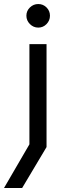

<svg xmlns="http://www.w3.org/2000/svg" viewBox="-66 -733 314 953"><path d="M-46 200 100 -51 80 26V-514H165V-3L44 200ZM124 -596Q100 -596 82.5 -613.5Q65 -631 65 -655Q65 -679 82.5 -696Q100 -713 124 -713Q148 -713 165 -696Q182 -679 182 -655Q182 -631 165 -613.5Q148 -596 124 -596Z"/></svg>

Font: TikTok Sans 24pt
Style: Regular
Weight: 400
Version: Version 4.000